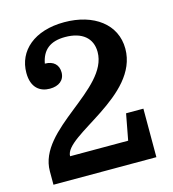

<svg xmlns="http://www.w3.org/2000/svg" viewBox="-109 -821 818 910"><g transform="rotate(-15 300.0 -365.5)"><path d="M152 -110C152 -212 537 -301 537 -535C537 -655 434 -731 289 -731C142 -731 54 -653 54 -545C54 -472 95 -444 143 -444C187 -444 216 -466 216 -505C216 -541 193 -565 150 -565C162 -630 202 -662 275 -662C358 -662 406 -622 406 -554C406 -369 41 -274 41 -66V0H546V-238H461L437 -110Z"/></g></svg>

Font: Domine
Style: Bold
Weight: 700
Designer: Pablo Impallari, Rodrigo Fuenzalida, Brenda Gallo
Foundry: Pablo Impallari, Rodrigo Fuenzalida, Brenda Gallo
Version: Version 2.000